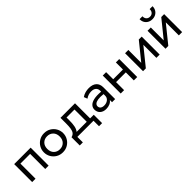

<svg xmlns="http://www.w3.org/2000/svg" viewBox="273 -2154 3702 3702"><g transform="rotate(-45 2124.0 -303.5)"><path d="M79.5 0V-490H528.5V0H436.5V-412H171.5V0Z M907 15Q831 15 771.5 -20.5Q712 -56 678 -115Q644 -174 644 -245Q644 -315 678 -374.2Q712 -433.5 771.5 -469.2Q831 -505 907 -505Q983.5 -505 1042.8 -469.5Q1102 -434 1136.2 -375Q1170.5 -316 1170.5 -245Q1170.5 -175 1136.5 -115.8Q1102.5 -56.5 1043 -20.8Q983.5 15 907 15ZM907 -68Q981 -68 1029 -115.8Q1077 -163.5 1077 -245Q1077 -326.5 1029.2 -374.2Q981.5 -422 907 -422Q833 -422 785.2 -374.2Q737.5 -326.5 737.5 -245Q737.5 -163.5 785.2 -115.8Q833 -68 907 -68Z M1227.5 150V-74.5Q1276 -87 1300.2 -118.2Q1324.5 -149.5 1333 -203.2Q1341.5 -257 1341.5 -336.5V-490H1738V-78H1837V150H1752.5V0H1312V150ZM1428.5 -336.5Q1428.5 -247 1416.2 -183Q1404 -119 1369.5 -78H1646V-412H1428.5Z M2087.5 15Q2009.5 15 1962.8 -27Q1916 -69 1916 -140Q1916 -190.5 1950 -228.8Q1984 -267 2058.2 -284.8Q2132.5 -302.5 2253 -292.5V-318.5Q2253 -370.5 2219 -401.2Q2185 -432 2120.5 -432Q2081.5 -432 2043.5 -420.2Q2005.5 -408.5 1971 -383L1943 -454Q1988 -485 2036.5 -497.5Q2085 -510 2130 -510Q2231.5 -510 2287 -462Q2342.5 -414 2342.5 -319V0H2258V-60Q2232 -23.5 2187 -4.2Q2142 15 2087.5 15ZM2003.5 -142.5Q2003.5 -103.5 2031.2 -82Q2059 -60.5 2107.5 -60.5Q2169.5 -60.5 2211.2 -94Q2253 -127.5 2253 -181.5V-226Q2162.5 -236 2107.8 -227Q2053 -218 2028.2 -195.5Q2003.5 -173 2003.5 -142.5Z M2494.5 0V-490H2586.5V-297H2852V-490H2944V0H2852V-219H2586.5V0Z M3103 0V-490H3192.5V-138L3477.5 -490H3556.5V0H3467V-356L3179.5 0Z M3715.5 0V-490H3805V-138L4090 -490H4169V0H4079.5V-356L3792 0ZM3942 -580Q3888.5 -580 3848 -602.8Q3807.5 -625.5 3785.5 -665.5Q3763.5 -705.5 3765 -757H3843.5Q3841 -707.5 3868.2 -677.5Q3895.5 -647.5 3942 -647.5Q3988.5 -647.5 4015.2 -677.5Q4042 -707.5 4039.5 -757H4118.5Q4119.5 -706 4097 -666Q4074.5 -626 4034.2 -603Q3994 -580 3942 -580Z"/></g></svg>

Font: Geologica Light
Style: Regular
Weight: 300
Designer: Sindre Bremnes, Frode Helland
Foundry: Monokrom Skriftforlag AS
Version: Version 1.010; ttfautohint (v1.8.4.7-5d5b);gftools[0.9.28]